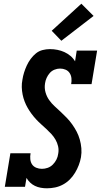

<svg xmlns="http://www.w3.org/2000/svg" viewBox="-20 -1008 544 1036"><path d="M233 8Q216 8 199.5 5Q183 2 168.5 -5Q154 -12 142.5 -23Q131 -34 123 -48L115 0H6L36 -181H145Q142 -165 143.5 -149Q145 -133 153 -121Q161 -109 175.5 -103Q190 -97 206 -97Q222 -97 237.5 -102.5Q253 -108 265 -120Q277 -132 284.5 -147Q292 -162 294 -178Q298 -199 293.5 -218.5Q289 -238 279.5 -254.5Q270 -271 257 -285Q244 -299 230 -312Q216 -325 202 -337.5Q188 -350 175 -364Q162 -378 150.5 -393.5Q139 -409 129.5 -425.5Q120 -442 113 -460Q106 -478 102 -498Q98 -518 97.5 -538Q97 -558 101 -578Q104 -598 110 -617Q116 -636 124.5 -654.5Q133 -673 145.5 -690Q158 -707 174 -720Q190 -733 210 -738Q230 -743 249 -743Q270 -743 290 -739Q310 -735 327.5 -727Q345 -719 360 -706.5Q375 -694 385 -677L394 -735H504L474 -554H364Q367 -570 365.5 -585.5Q364 -601 356 -613.5Q348 -626 334 -632Q320 -638 304 -638Q289 -638 274 -632Q259 -626 248.5 -614Q238 -602 231.5 -587.5Q225 -573 223 -558Q219 -533 225.5 -510Q232 -487 245 -468.5Q258 -450 275 -434.5Q292 -419 308.5 -403.5Q325 -388 340.5 -372Q356 -356 369.5 -337Q383 -318 393.5 -298Q404 -278 410.5 -255Q417 -232 419 -208Q421 -184 417 -160Q413 -138 405 -117Q397 -96 385 -76Q373 -56 356.5 -39.5Q340 -23 319.5 -12Q299 -1 277 3.5Q255 8 233 8ZM311 -788 259 -842 419 -988 485 -922Z"/></svg>

Font: Iosevka Slab Extrabold
Style: Italic
Weight: 800
Italic angle: -9°
Monospace: yes
Designer: Belleve Invis
Foundry: Belleve Invis
Version: Version 11.1.0; ttfautohint (v1.8.3)